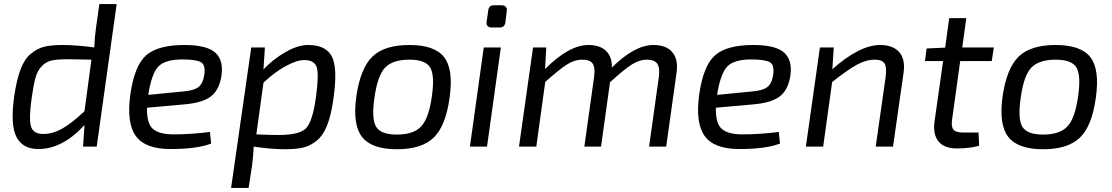

<svg xmlns="http://www.w3.org/2000/svg" viewBox="-20 -720 5462 943"><path d="M553 -700 455 0H388L395 -106Q287 12 168 12Q91 12 60.5 -48Q30 -108 50 -249Q62 -329 81 -379.5Q100 -430 131.5 -456Q163 -482 197.5 -490.5Q232 -499 285 -499Q354 -499 443 -487Q445 -536 451 -580L468 -700ZM395 -174 429 -427Q333 -429 317 -429Q264 -429 236 -423.5Q208 -418 186.5 -396.5Q165 -375 155 -340.5Q145 -306 136 -242Q121 -137 132 -99.5Q143 -62 192 -62Q239 -62 286 -88.5Q333 -115 395 -174Z M1011 -72 1017 -15Q948 12 818 12Q693 12 647 -52Q601 -116 620 -255Q640 -397 697.5 -448Q755 -499 886 -499Q997 -499 1038.5 -460.5Q1080 -422 1067 -343Q1055 -274 1012.5 -244Q970 -214 882 -207L702 -191Q700 -114 731 -87Q762 -60 832 -60Q918 -60 1011 -72ZM708 -254 881 -271Q931 -275 953.5 -291.5Q976 -308 983 -350Q991 -401 967 -414.5Q943 -428 875 -428Q793 -428 759 -394.5Q725 -361 708 -254Z M1281 -487 1274 -379Q1321 -429 1382 -464Q1443 -499 1493 -499Q1581 -499 1610 -442.5Q1639 -386 1618 -238Q1607 -157 1587.5 -106.5Q1568 -56 1536.5 -30Q1505 -4 1470 4.5Q1435 13 1380 13Q1311 13 1226 0Q1224 49 1218 93L1201 203H1115L1214 -487ZM1274 -314 1239 -60Q1312 -57 1349 -57Q1450 -57 1482.5 -89.5Q1515 -122 1532 -244Q1547 -355 1535.5 -390Q1524 -425 1474 -425Q1438 -425 1383.5 -395.5Q1329 -366 1274 -314Z M2188 -239Q2169 -101 2110 -44Q2051 13 1929 13Q1806 13 1758.5 -47Q1711 -107 1730 -246Q1750 -384 1808.5 -441.5Q1867 -499 1991 -499Q2115 -499 2161.5 -439Q2208 -379 2188 -239ZM1991 -427Q1909 -427 1871.5 -388Q1834 -349 1819 -239Q1804 -135 1827.5 -97Q1851 -59 1929 -59Q2011 -59 2048.5 -99Q2086 -139 2101 -246Q2116 -351 2092.5 -389Q2069 -427 1991 -427Z M2405 -694H2445Q2458 -694 2464.5 -686Q2471 -678 2469 -666L2462 -609Q2458 -585 2434 -585H2395Q2367 -585 2370 -613L2378 -669Q2381 -694 2405 -694ZM2372 0H2288L2356 -487H2440Z M2663 -487 2657 -381Q2775 -499 2870 -499Q2927 -499 2957 -469.5Q2987 -440 2985 -388Q3097 -499 3189 -499Q3253 -499 3282.5 -463Q3312 -427 3303 -364L3252 0H3168L3216 -343Q3222 -389 3207.5 -408Q3193 -427 3157 -427Q3121 -427 3083.5 -403.5Q3046 -380 2976 -316L2932 0H2850L2898 -343Q2904 -388 2891 -407.5Q2878 -427 2839 -427Q2802 -427 2765 -403.5Q2728 -380 2658 -318L2614 0H2529L2598 -487Z M3805 -72 3811 -15Q3742 12 3612 12Q3487 12 3441 -52Q3395 -116 3414 -255Q3434 -397 3491.5 -448Q3549 -499 3680 -499Q3791 -499 3832.5 -460.5Q3874 -422 3861 -343Q3849 -274 3806.5 -244Q3764 -214 3676 -207L3496 -191Q3494 -114 3525 -87Q3556 -60 3626 -60Q3712 -60 3805 -72ZM3502 -254 3675 -271Q3725 -275 3747.5 -291.5Q3770 -308 3777 -350Q3785 -401 3761 -414.5Q3737 -428 3669 -428Q3587 -428 3553 -394.5Q3519 -361 3502 -254Z M4075 -487 4068 -380Q4202 -499 4303 -499Q4365 -499 4396 -464.5Q4427 -430 4418 -364L4366 0H4281L4330 -343Q4336 -390 4324 -408.5Q4312 -427 4277 -427Q4233 -427 4186.5 -401Q4140 -375 4067 -317L4023 0H3938L4007 -487Z M4696 -420 4656 -132Q4651 -97 4663 -83Q4675 -69 4710 -69H4786L4789 -4Q4743 9 4680 9Q4617 9 4589 -26Q4561 -61 4570 -124L4612 -420H4523L4531 -482L4622 -486L4642 -631H4726L4706 -487H4861L4851 -420Z M5362 -239Q5343 -101 5284 -44Q5225 13 5103 13Q4980 13 4932.5 -47Q4885 -107 4904 -246Q4924 -384 4982.5 -441.5Q5041 -499 5165 -499Q5289 -499 5335.5 -439Q5382 -379 5362 -239ZM5165 -427Q5083 -427 5045.5 -388Q5008 -349 4993 -239Q4978 -135 5001.5 -97Q5025 -59 5103 -59Q5185 -59 5222.5 -99Q5260 -139 5275 -246Q5290 -351 5266.5 -389Q5243 -427 5165 -427Z"/></svg>

Font: Exo 2.0
Style: Italic
Weight: 400
Italic angle: -8°
Designer: Natanael Gama
Version: Version 1.001;PS 001.001;hotconv 1.0.70;makeotf.lib2.5.58329